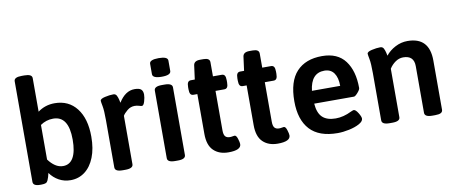

<svg xmlns="http://www.w3.org/2000/svg" viewBox="-67 -1029 3113 1312"><g transform="rotate(-10 1490.0 -373.0)"><path d="M191 -68Q185 -39 176 -19Q171 -7 161 -2.5Q151 2 131 2H122Q73 2 73 -27V-725Q73 -753 126 -753H145Q198 -753 198 -725V-492Q249 -530 315 -530Q412 -530 467.5 -458.5Q523 -387 523 -262Q523 -179 499 -118.5Q475 -58 432 -25.5Q389 7 333 7Q289 7 252.5 -13Q216 -33 191 -68ZM394 -264Q394 -428 287 -428Q238 -428 198 -400V-160Q219 -131 244.5 -114Q270 -97 299 -97Q346 -97 370 -139.5Q394 -182 394 -264Z M641 -27V-355Q641 -422 635 -453Q629 -484 629 -491Q629 -505 662 -512.5Q695 -520 721 -520Q737 -520 744 -506Q751 -492 754.5 -476.5Q758 -461 759 -455Q805 -530 870 -530Q903 -530 915.5 -518Q928 -506 928 -482Q928 -462 920 -435Q912 -408 900 -408Q895 -408 880.5 -412.5Q866 -417 851 -417Q822 -417 799 -398Q776 -379 767 -363V-27Q767 2 713 2H694Q641 2 641 -27Z M1005 -27V-496Q1005 -525 1058 -525H1078Q1131 -525 1131 -496V-27Q1131 2 1078 2H1058Q1005 2 1005 -27ZM1005 -610V-682Q1005 -710 1069 -710Q1132 -710 1132 -682V-610Q1132 -581 1069 -581Q1005 -581 1005 -610Z M1287 -146V-422H1260Q1246 -422 1239.5 -432Q1233 -442 1233 -465V-480Q1233 -503 1239.5 -513Q1246 -523 1260 -523H1287L1300 -621Q1305 -650 1346 -650H1370Q1413 -650 1413 -621V-523H1474Q1488 -523 1494.5 -513Q1501 -503 1501 -480V-465Q1501 -442 1494.5 -432Q1488 -422 1474 -422H1413V-148Q1413 -118 1423.5 -106Q1434 -94 1455 -94Q1465 -94 1474 -96Q1483 -98 1488 -98Q1500 -98 1508 -72.5Q1516 -47 1516 -35Q1516 7 1428 7Q1364 7 1325.5 -30Q1287 -67 1287 -146Z M1629 -146V-422H1602Q1588 -422 1581.5 -432Q1575 -442 1575 -465V-480Q1575 -503 1581.5 -513Q1588 -523 1602 -523H1629L1642 -621Q1647 -650 1688 -650H1712Q1755 -650 1755 -621V-523H1816Q1830 -523 1836.5 -513Q1843 -503 1843 -480V-465Q1843 -442 1836.5 -432Q1830 -422 1816 -422H1755V-148Q1755 -118 1765.5 -106Q1776 -94 1797 -94Q1807 -94 1816 -96Q1825 -98 1830 -98Q1842 -98 1850 -72.5Q1858 -47 1858 -35Q1858 7 1770 7Q1706 7 1667.5 -30Q1629 -67 1629 -146Z M1931 -258Q1931 -396 1993.5 -463Q2056 -530 2170 -530Q2278 -530 2330.5 -460Q2383 -390 2383 -271Q2383 -260 2365 -239.5Q2347 -219 2338 -219H2062Q2067 -153 2098.5 -123.5Q2130 -94 2190 -94Q2244 -94 2300 -122Q2316 -129 2320 -129Q2333 -129 2349.5 -102.5Q2366 -76 2366 -62Q2366 -43 2337 -27Q2308 -11 2265.5 -2Q2223 7 2186 7Q2057 7 1994 -61.5Q1931 -130 1931 -258ZM2258 -308Q2258 -365 2235.5 -397Q2213 -429 2169 -429Q2076 -429 2062 -308Z M2493 -27V-355Q2493 -422 2487 -453Q2481 -484 2481 -491Q2481 -505 2514 -512.5Q2547 -520 2573 -520Q2590 -520 2597 -505.5Q2604 -491 2607.5 -475.5Q2611 -460 2612 -455Q2638 -488 2678.5 -509Q2719 -530 2763 -530Q2915 -530 2915 -368V-27Q2915 -12 2902.5 -5Q2890 2 2862 2H2843Q2790 2 2790 -27V-351Q2790 -425 2715 -425Q2686 -425 2660.5 -407Q2635 -389 2619 -363V-27Q2619 2 2566 2H2546Q2493 2 2493 -27Z"/></g></svg>

Font: Asap-SemiBold
Style: Regular
Weight: 600
Designer: Pablo Cosgaya
Foundry: Omnibus-Type
Version: Version 2.000; ttfautohint (v1.8)